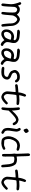

<svg xmlns="http://www.w3.org/2000/svg" viewBox="2106 -2903 813 5065"><g transform="rotate(90 2512.5 -370.5)"><path d="M83 -10.7Q74.7 -19.5 72.8 -26.4Q71.8 -29.3 71.8 -37.1Q71.8 -47.9 73.7 -67.9Q74.7 -79.1 76.7 -94.7Q78.6 -110.4 81.1 -131.3Q89.4 -206.5 90.3 -245.6Q90.8 -253.4 90.8 -260.7Q90.8 -291 85.9 -318.8Q84 -330.1 80.6 -344.7Q77.1 -359.4 73.2 -376Q64.9 -405.8 56.2 -434.6Q46.9 -462.9 41.5 -473.1Q35.2 -484.9 35.2 -489.7Q35.2 -490.2 35.2 -490.2Q35.2 -495.1 40 -503.9Q51.3 -523.9 68.8 -524.4Q72.3 -524.4 75.7 -523.4Q97.7 -519.5 106.9 -491.2Q109.4 -483.4 113.3 -472.7Q117.2 -461.9 120.1 -455.1Q122.6 -449.2 127.4 -438Q133.3 -443.4 145 -453.6Q167.5 -473.1 185.1 -480Q202.1 -486.8 229.5 -486.8Q263.2 -486.8 290 -474.6Q316.9 -462.4 340.8 -436.5Q349.1 -427.2 365.2 -409.7Q372.6 -418 387.2 -434.1Q405.8 -455.1 437.5 -472.7Q469.7 -489.7 489.3 -489.7Q505.9 -489.7 538.1 -474.6Q569.8 -459 587.9 -442.4Q622.6 -410.6 643.6 -360.4Q664.1 -309.6 664.6 -256.8Q664.6 -242.2 667.5 -204.6Q670.9 -167 675.3 -128.9Q679.2 -90.8 681.6 -60.5Q683.1 -40.5 683.1 -31.7Q683.1 -26.9 682.6 -25.4Q677.2 -4.9 655.3 -1Q651.4 -0.5 647.5 -0.5Q630.9 -0.5 621.6 -15.1Q618.2 -20.5 612.8 -59.6Q607.9 -98.6 604 -145Q601.6 -176.3 599.6 -205.6Q598.1 -235.4 598.1 -255.4Q597.7 -308.6 578.6 -347.2Q559.1 -385.3 520 -409.7Q506.8 -418 492.7 -418Q474.1 -418 454.1 -403.8Q418.9 -379.4 394 -320.8Q388.7 -308.1 385.7 -287.6Q382.8 -267.1 380.9 -228.5Q377.4 -157.7 369.1 -91.8Q360.8 -25.4 354.5 -15.1Q344.2 0 326.7 0Q325.7 0 324.7 0Q305.2 -1 296.4 -18.1Q293.5 -22.9 293.9 -39.1Q294.9 -55.2 298.3 -83.5Q301.3 -105.5 303.7 -133.8Q306.2 -161.6 307.6 -191.4Q310.5 -246.6 310.5 -295.4Q310.1 -344.7 306.6 -358.4Q300.3 -380.4 286.1 -394Q271.5 -407.7 248 -414.1Q231.4 -418.5 224.6 -418Q217.3 -417 204.6 -410.2Q196.3 -405.8 187.5 -397Q179.2 -387.7 173.3 -377.4Q165 -361.8 162.1 -343.3Q159.7 -324.7 157.2 -257.3Q155.8 -216.8 152.8 -168Q149.4 -119.1 147 -90.8Q142.6 -45.4 139.6 -31.7Q136.7 -17.6 128.9 -10.3Q118.2 1 107.4 1Q106.9 1 106.4 1Q95.2 1 83 -10.7Z M940.4 -85.4Q950.7 -91.3 962.4 -101.6Q974.1 -111.8 979.5 -119.6Q991.2 -136.7 1007.3 -175.3Q1023.4 -214.4 1026.9 -232.4Q1028.8 -244.1 1025.4 -247.6Q1022.5 -250.5 1002.9 -254.9Q968.3 -262.7 941.4 -262.7Q914.6 -262.7 895 -254.9Q856.9 -239.3 832 -184.6Q820.3 -158.7 820.3 -133.8Q820.3 -126.5 821.3 -119.6Q825.2 -88.9 846.7 -73.2Q856 -66.9 873 -66.9Q879.9 -66.9 887.2 -67.9Q915.5 -71.8 940.4 -85.4ZM1130.9 9.3Q1109.9 1.5 1092.3 -13.2Q1074.7 -27.8 1058.1 -52.2Q1051.8 -61.5 1038.6 -80.6Q1031.2 -73.7 1016.1 -60.5Q1006.8 -52.7 988.3 -40.5Q970.2 -28.8 953.6 -20Q928.2 -6.8 915 -2.9Q901.9 1 883.3 1Q851.6 1 832.5 -5.4Q814 -11.7 796.9 -28.3Q774.4 -49.8 765.1 -74.2Q756.3 -98.1 756.3 -134.8Q756.3 -186 775.4 -225.1Q793.9 -263.7 835.4 -296.9Q866.2 -321.8 913.6 -331.5Q935.1 -335.9 953.6 -335.9Q975.6 -335.9 993.2 -329.6Q1007.8 -324.2 1017.6 -324.2Q1036.6 -324.2 1040 -343.3Q1040.5 -346.7 1040.5 -349.6Q1040.5 -374.5 1004.4 -393.1Q987.3 -401.9 939 -408.7Q891.1 -415 833 -416Q798.8 -417 789.1 -418.9Q779.3 -420.9 772.9 -428.7Q763.7 -440.4 763.7 -450.7Q763.7 -464.4 780.3 -476.1Q801.3 -490.2 834 -490.2Q846.2 -490.2 859.9 -488.3Q870.1 -486.8 892.1 -484.4Q914.1 -481.9 935.1 -480.5Q998 -475.6 1037.6 -454.6Q1076.7 -434.1 1100.1 -394Q1109.4 -378.4 1111.8 -366.7Q1114.3 -355.5 1114.3 -326.7Q1114.3 -305.7 1111.8 -287.6Q1109.9 -269.5 1105.5 -256.3Q1101.6 -245.6 1097.7 -224.1Q1093.8 -203.1 1091.8 -185.1Q1089.4 -162.1 1089.4 -150.4Q1089.4 -146.5 1089.8 -144Q1090.8 -133.3 1097.7 -119.6Q1107.4 -99.6 1128.9 -77.6Q1149.9 -55.2 1159.2 -55.2Q1168.9 -55.2 1181.2 -42.5Q1193.8 -29.3 1193.8 -19.5Q1193.8 -9.8 1181.2 3.4Q1168.9 16.1 1159.2 16.1Q1155.8 16.1 1147.5 14.2Q1138.7 11.7 1130.9 9.3Z M1439 -85.4Q1449.2 -91.3 1460.9 -101.6Q1472.7 -111.8 1478 -119.6Q1489.7 -136.7 1505.9 -175.3Q1522 -214.4 1525.4 -232.4Q1527.3 -244.1 1523.9 -247.6Q1521 -250.5 1501.5 -254.9Q1466.8 -262.7 1439.9 -262.7Q1413.1 -262.7 1393.6 -254.9Q1355.5 -239.3 1330.6 -184.6Q1318.8 -158.7 1318.8 -133.8Q1318.8 -126.5 1319.8 -119.6Q1323.7 -88.9 1345.2 -73.2Q1354.5 -66.9 1371.6 -66.9Q1378.4 -66.9 1385.7 -67.9Q1414.1 -71.8 1439 -85.4ZM1629.4 9.3Q1608.4 1.5 1590.8 -13.2Q1573.2 -27.8 1556.6 -52.2Q1550.3 -61.5 1537.1 -80.6Q1529.8 -73.7 1514.6 -60.5Q1505.4 -52.7 1486.8 -40.5Q1468.8 -28.8 1452.1 -20Q1426.8 -6.8 1413.6 -2.9Q1400.4 1 1381.8 1Q1350.1 1 1331.1 -5.4Q1312.5 -11.7 1295.4 -28.3Q1272.9 -49.8 1263.7 -74.2Q1254.9 -98.1 1254.9 -134.8Q1254.9 -186 1273.9 -225.1Q1292.5 -263.7 1334 -296.9Q1364.7 -321.8 1412.1 -331.5Q1433.6 -335.9 1452.1 -335.9Q1474.1 -335.9 1491.7 -329.6Q1506.3 -324.2 1516.1 -324.2Q1535.2 -324.2 1538.6 -343.3Q1539.1 -346.7 1539.1 -349.6Q1539.1 -374.5 1502.9 -393.1Q1485.8 -401.9 1437.5 -408.7Q1389.6 -415 1331.5 -416Q1297.4 -417 1287.6 -418.9Q1277.8 -420.9 1271.5 -428.7Q1262.2 -440.4 1262.2 -450.7Q1262.2 -464.4 1278.8 -476.1Q1299.8 -490.2 1332.5 -490.2Q1344.7 -490.2 1358.4 -488.3Q1368.7 -486.8 1390.6 -484.4Q1412.6 -481.9 1433.6 -480.5Q1496.6 -475.6 1536.1 -454.6Q1575.2 -434.1 1598.6 -394Q1607.9 -378.4 1610.4 -366.7Q1612.8 -355.5 1612.8 -326.7Q1612.8 -305.7 1610.4 -287.6Q1608.4 -269.5 1604 -256.3Q1600.1 -245.6 1596.2 -224.1Q1592.3 -203.1 1590.3 -185.1Q1587.9 -162.1 1587.9 -150.4Q1587.9 -146.5 1588.4 -144Q1589.4 -133.3 1596.2 -119.6Q1606 -99.6 1627.4 -77.6Q1648.4 -55.2 1657.7 -55.2Q1667.5 -55.2 1679.7 -42.5Q1692.4 -29.3 1692.4 -19.5Q1692.4 -9.8 1679.7 3.4Q1667.5 16.1 1657.7 16.1Q1654.3 16.1 1646 14.2Q1637.2 11.7 1629.4 9.3Z M1798.3 -5.4Q1757.3 -12.7 1745.1 -29.8Q1741.2 -36.1 1741.2 -42.5Q1741.2 -54.7 1754.9 -68.4Q1764.2 -77.6 1770 -78.6Q1776.4 -80.1 1794.4 -77.1Q1805.7 -75.2 1831.1 -74.2Q1856.9 -72.8 1882.3 -72.8Q1922.9 -72.8 1937 -74.7Q1951.7 -76.7 1965.8 -84.5Q1993.2 -98.6 2003.4 -125Q2008.3 -136.2 2008.3 -146.5Q2008.3 -159.2 2000.5 -170.4Q1997.1 -175.3 1986.8 -180.7Q1976.1 -186 1962.9 -189.5Q1933.1 -197.8 1899.9 -220.7Q1866.7 -243.2 1855.5 -262.2Q1840.8 -288.6 1832 -319.3Q1825.7 -342.3 1825.7 -356.9Q1825.7 -361.8 1826.2 -365.7Q1832 -399.4 1859.9 -430.2Q1887.7 -460.4 1925.8 -475.6Q1957 -487.8 2006.3 -487.8Q2055.2 -487.8 2082 -475.6Q2105.5 -464.8 2121.1 -450.2Q2136.7 -436 2147 -416Q2154.3 -401.9 2154.3 -390.6Q2154.3 -388.2 2153.8 -385.7Q2151.9 -372.6 2138.2 -363.8Q2125 -355 2111.8 -359.9Q2099.1 -364.3 2086.4 -383.3Q2072.3 -404.3 2051.3 -411.6Q2035.6 -417 2011.2 -417Q2002.9 -417 1993.7 -416.5Q1960.4 -414.1 1937.5 -402.8Q1914.6 -391.6 1903.8 -372.6Q1897 -360.8 1896 -354.5Q1895.5 -347.7 1899.9 -331.5Q1902.3 -321.8 1906.2 -311.5Q1910.6 -301.3 1913.6 -296.4Q1919.4 -287.6 1942.4 -275.4Q1965.3 -263.2 1999.5 -251.5Q2022.5 -243.7 2041 -227.5Q2059.6 -211.4 2070.3 -190.9Q2076.7 -178.7 2078.1 -168Q2079.6 -157.7 2078.1 -138.2Q2074.7 -96.7 2048.3 -63Q2021.5 -29.8 1977.5 -13.2Q1951.2 -2.9 1896 -0.5Q1882.8 0 1870.6 0Q1830.6 0 1798.3 -5.4Z M2513.7 -2.9Q2472.2 -17.1 2449.2 -35.2Q2425.8 -53.2 2409.7 -84Q2393.1 -115.2 2390.6 -141.6Q2390.1 -148.4 2390.1 -157.7Q2390.1 -183.6 2395 -228Q2398.4 -256.3 2401.4 -288.1Q2404.8 -320.3 2405.8 -336.9Q2406.2 -350.1 2408.2 -377Q2387.2 -376 2345.7 -373.5Q2319.8 -372.1 2293.9 -369.6Q2267.6 -367.2 2256.3 -365.2Q2239.3 -361.8 2231.9 -362.3Q2224.1 -362.8 2216.8 -368.2Q2200.2 -378.4 2200.2 -394.5Q2200.2 -397.5 2200.7 -400.4Q2203.6 -420.4 2226.6 -429.7Q2233.4 -432.6 2264.2 -436.5Q2294.4 -440.4 2330.6 -442.9Q2359.4 -445.3 2418 -449.2Q2418.5 -460 2420.4 -481Q2421.4 -494.1 2427.7 -520.5Q2434.1 -546.9 2442.4 -570.8Q2461.9 -630.4 2479.5 -646Q2486.3 -652.3 2494.1 -652.3Q2494.6 -652.3 2495.1 -652.3Q2506.8 -652.3 2519.5 -639.2Q2530.8 -628.4 2530.3 -619.1Q2529.8 -609.4 2516.6 -574.2Q2508.8 -551.8 2499 -512.2Q2491.7 -481 2491.7 -472.7Q2491.7 -470.7 2492.2 -470.2Q2492.7 -469.2 2509.8 -470.2Q2526.9 -471.2 2549.8 -473.1Q2581.1 -476.1 2615.7 -476.1Q2631.3 -476.1 2647 -475.6Q2699.2 -473.6 2720.2 -467.3Q2744.1 -460 2749.5 -438.5Q2750.5 -433.6 2750.5 -429.7Q2750.5 -414.6 2735.4 -404.3Q2728 -399.9 2715.8 -399.4Q2714.4 -399.4 2711.9 -399.4Q2699.2 -399.4 2672.4 -401.9Q2646 -404.3 2609.9 -404.3Q2597.7 -404.3 2585 -403.8Q2532.2 -403.3 2502.9 -398.9Q2492.2 -397 2488.8 -392.6Q2485.4 -387.7 2481.4 -369.6Q2477.5 -350.6 2471.7 -295.4Q2465.8 -239.7 2461.4 -178.2Q2460.4 -166.5 2460.4 -157.7Q2460.4 -148.9 2461.4 -143.1Q2462.9 -131.8 2470.7 -114.7Q2480.5 -93.3 2500 -78.6Q2519.5 -63.5 2538.1 -63.5Q2546.9 -63.5 2574.7 -77.6Q2603 -91.8 2608.4 -98.6Q2609.4 -100.1 2616.2 -105.5Q2623 -110.8 2631.3 -117.2Q2640.1 -123.5 2651.4 -133.8Q2663.1 -144 2670.9 -151.9Q2678.7 -159.7 2687.5 -165.5Q2696.3 -171.4 2700.7 -171.4Q2710.9 -171.4 2723.6 -158.2Q2736.3 -145.5 2736.3 -135.3Q2736.3 -130.9 2715.3 -106.4Q2693.8 -81.5 2661.6 -55.7Q2644.5 -41.5 2625 -29.3Q2606 -17.1 2586.4 -9.3Q2567.4 -2 2548.8 0.5Q2543.5 1 2538.6 1Q2525.9 1 2513.7 -2.9Z M2827.6 -4.9Q2814.5 -12.7 2812.5 -27.3Q2812 -30.8 2812 -36.1Q2812 -52.7 2816.9 -87.4Q2819.8 -107.4 2821.8 -134.8Q2823.2 -162.1 2824.2 -192.4Q2824.7 -216.3 2824.7 -240.7Q2824.7 -273.4 2823.7 -307.1Q2822.3 -365.7 2816.9 -403.8Q2811.5 -442.9 2811.5 -454.6Q2811.5 -466.3 2816.4 -474.1Q2826.2 -488.8 2843.8 -488.8Q2846.7 -488.8 2849.6 -488.8Q2871.1 -485.8 2877 -466.8Q2879.4 -459.5 2883.3 -429.7Q2887.2 -399.4 2890.6 -368.2Q2892.6 -347.2 2894 -329.1Q2895.5 -311.5 2895.5 -302.7Q2895.5 -293.9 2895.5 -275.9Q2906.7 -288.1 2928.2 -313Q2952.1 -340.3 2981 -367.2Q3010.3 -394 3022.9 -400.9Q3026.4 -402.8 3030.3 -405.8Q3034.2 -408.7 3036.6 -411.1Q3044.9 -421.4 3074.7 -435.5Q3105 -449.7 3122.1 -451.7Q3129.4 -452.6 3136.2 -452.6Q3146 -452.6 3155.8 -450.7Q3171.9 -447.3 3197.8 -436Q3221.7 -425.3 3239.3 -408.7Q3256.3 -391.6 3269.5 -366.2Q3280.8 -344.2 3282.7 -336.4Q3283.2 -333.5 3283.2 -330.6Q3283.2 -325.2 3280.8 -319.8Q3278.3 -314.5 3272.5 -308.6Q3266.6 -303.2 3261.2 -300.3Q3246.6 -293.9 3233.4 -302.7Q3220.2 -312 3208 -336.9Q3196.8 -359.4 3177.7 -374Q3158.7 -388.7 3140.1 -388.7Q3131.3 -388.7 3103.5 -374.5Q3075.2 -360.8 3069.8 -353.5Q3068.8 -352.1 3059.6 -344.7Q3050.8 -337.4 3039.1 -328.6Q3027.3 -319.8 3002.4 -296.4Q2977.5 -273.4 2953.6 -249.5Q2935.1 -230 2897 -191.4Q2895.5 -178.7 2893.6 -153.3Q2887.7 -81.5 2881.8 -50.8Q2876 -20.5 2866.7 -11.2Q2857.4 -2 2848.1 -0.5Q2846.2 0 2844.2 0Q2836.4 0 2827.6 -4.9Z M3397 -595.2Q3391.6 -601.6 3381.3 -628.9Q3371.1 -656.2 3371.1 -663.6Q3371.1 -680.2 3398.4 -701.2Q3423.3 -720.7 3439.9 -720.7Q3441.9 -720.7 3443.8 -720.2Q3454.1 -718.3 3468.8 -697.3Q3483.4 -676.3 3486.3 -658.2Q3488.8 -646 3486.8 -640.1Q3484.9 -634.3 3475.1 -625Q3446.3 -597.7 3426.8 -590.3Q3421.4 -587.9 3416.5 -587.4Q3416 -587.4 3415.5 -587.4Q3403.8 -586.4 3397 -595.2ZM3413.1 -501Q3424.8 -491.7 3437.5 -460.9Q3450.2 -430.2 3452.1 -405.8Q3452.1 -403.3 3452.1 -399.9Q3452.1 -387.2 3449.2 -363.3Q3445.8 -333 3438.5 -290Q3424.3 -210.9 3424.3 -167Q3424.3 -163.1 3424.3 -159.2Q3425.8 -114.7 3444.8 -93.3Q3447.8 -90.3 3457 -84.5Q3466.3 -78.6 3477.1 -73.2Q3506.8 -58.1 3510.7 -36.1Q3511.2 -33.2 3511.2 -30.3Q3511.2 -12.7 3488.8 -3.4Q3480 0.5 3473.6 0Q3466.8 -1 3453.1 -7.3Q3431.2 -17.1 3406.7 -37.1Q3382.8 -57.1 3375.5 -71.8Q3356 -111.3 3354.5 -164.6Q3354.5 -170.4 3354.5 -176.3Q3354.5 -227.5 3368.7 -308.1Q3375 -345.2 3379.4 -375.5Q3382.3 -399.9 3382.3 -408.2Q3382.3 -410.2 3382.3 -411.1Q3381.3 -416 3376.5 -427.2Q3371.1 -438.5 3365.2 -448.7Q3353.5 -469.2 3353.5 -480.5Q3353.5 -480.5 3353.5 -481.9Q3354 -493.2 3369.1 -503.4Q3381.3 -512.2 3391.1 -511.7Q3392.6 -511.2 3394 -511.2Q3402.8 -509.3 3413.1 -501Z M3692.9 -4.9Q3660.6 -10.3 3644 -21.5Q3627.9 -32.7 3605.5 -64.9Q3600.6 -71.8 3594.2 -88.4Q3587.9 -105 3583.5 -121.1Q3575.2 -152.8 3575.2 -186.5Q3575.2 -189 3575.2 -190.9Q3575.2 -215.8 3580.1 -241.7Q3591.8 -305.7 3627.4 -365.2Q3633.8 -376 3640.1 -385.7Q3647 -395.5 3649.4 -398.9Q3676.8 -431.6 3690.9 -443.8Q3704.6 -456.1 3724.6 -465.8Q3769.5 -487.3 3811.5 -489.7Q3811.5 -489.7 3822.8 -489.7Q3860.4 -489.7 3905.8 -475.6Q3924.8 -469.7 3936 -463.9Q3947.3 -458 3951.2 -452.1Q3956.5 -443.8 3956.5 -435.1Q3956.5 -431.2 3955.6 -427.2Q3952.6 -414.1 3940.4 -405.8Q3930.2 -399.4 3919.9 -400.9Q3909.2 -401.9 3860.8 -414.1Q3844.2 -418.5 3826.2 -418.5Q3801.8 -418.5 3775.9 -410.2Q3730.5 -396 3709.5 -366.7Q3688 -336.4 3675.8 -311Q3663.6 -285.2 3653.3 -247.6Q3646 -223.1 3646 -192.9Q3646 -175.8 3648.4 -157.2Q3654.8 -105.5 3672.9 -87.9Q3681.6 -78.6 3693.4 -76.7Q3705.6 -74.2 3752.9 -72.3Q3780.8 -70.8 3796.9 -70.8Q3804.7 -70.8 3809.6 -71.3Q3824.7 -71.8 3858.4 -88.9Q3883.3 -101.6 3892.1 -104Q3901.4 -106.4 3909.7 -102.5Q3922.9 -96.7 3928.2 -83.5Q3934.1 -70.8 3928.2 -58.6Q3923.3 -47.4 3897 -33.7Q3871.1 -20.5 3834 -9.8Q3803.7 -1.5 3766.6 0Q3766.6 0 3753.4 0Q3723.1 0 3692.9 -4.9Z M4337.9 -6.8Q4330.6 -14.6 4327.6 -30.8Q4324.7 -46.9 4320.8 -100.6Q4314.9 -176.8 4310.1 -209Q4305.2 -240.7 4294.4 -270.5Q4279.3 -312.5 4263.2 -324.2Q4247.1 -335.9 4199.2 -340.8Q4183.6 -342.8 4169.9 -342.8Q4153.3 -342.8 4140.1 -339.8Q4116.7 -335 4111.3 -322.8Q4110.4 -319.3 4109.9 -277.3Q4109.9 -255.9 4109.9 -231.4Q4109.9 -207 4109.9 -179.2Q4110.4 -133.3 4110.4 -104Q4110.4 -75.2 4109.9 -63.5Q4108.9 -40 4103 -31.2Q4091.8 -16.1 4074.2 -16.1Q4073.2 -16.1 4071.8 -16.1Q4052.7 -17.6 4043.9 -35.2Q4042 -39.1 4041 -77.6Q4040.5 -103.5 4040.5 -134.8Q4040.5 -150.4 4040.5 -167Q4040.5 -183.1 4040.5 -197.8Q4040.5 -240.7 4039.6 -267.1Q4038.1 -302.2 4034.7 -316.4Q4030.8 -331.1 4030.3 -339.4Q4030.3 -347.2 4033.7 -353Q4037.6 -360.4 4037.6 -407.7Q4037.6 -413.1 4037.6 -418.5Q4037.1 -476.1 4030.3 -612.8Q4029.3 -639.6 4028.3 -659.2Q4027.3 -678.2 4026.9 -691.4Q4026.9 -691.4 4026.9 -703.6Q4026.9 -724.6 4029.3 -730.5Q4031.7 -738.3 4040 -746.1Q4052.2 -757.3 4063.5 -757.3Q4074.7 -756.8 4085.9 -745.1Q4093.3 -737.3 4095.2 -725.6Q4097.7 -714.4 4098.6 -679.2Q4099.6 -657.2 4101.1 -609.4Q4102.5 -561.5 4103.5 -516.1Q4105 -471.2 4106.9 -438.5Q4108.4 -405.3 4109.4 -404.3Q4110.4 -403.3 4122.6 -404.3Q4134.3 -405.8 4149.9 -408.7Q4169.4 -412.6 4189.9 -412.6Q4217.3 -412.6 4246.1 -405.8Q4296.9 -393.6 4317.4 -369.1Q4346.2 -335.9 4364.7 -279.3Q4383.3 -222.7 4386.2 -159.7Q4387.2 -136.7 4389.2 -107.9Q4391.1 -79.6 4392.6 -63Q4394 -47.9 4394 -37.1Q4394 -24.9 4392.6 -18.1Q4389.2 -5.4 4375.5 1Q4366.7 5.4 4359.9 5.4Q4357.4 5.4 4355.5 4.9Q4347.2 3.4 4337.9 -6.8Z M4765.6 -2.9Q4724.1 -17.1 4701.2 -35.2Q4677.7 -53.2 4661.6 -84Q4645 -115.2 4642.6 -141.6Q4642.1 -148.4 4642.1 -157.7Q4642.1 -183.6 4647 -228Q4650.4 -256.3 4653.3 -288.1Q4656.7 -320.3 4657.7 -336.9Q4658.2 -350.1 4660.2 -377Q4639.2 -376 4597.7 -373.5Q4571.8 -372.1 4545.9 -369.6Q4519.5 -367.2 4508.3 -365.2Q4491.2 -361.8 4483.9 -362.3Q4476.1 -362.8 4468.8 -368.2Q4452.1 -378.4 4452.1 -394.5Q4452.1 -397.5 4452.6 -400.4Q4455.6 -420.4 4478.5 -429.7Q4485.4 -432.6 4516.1 -436.5Q4546.4 -440.4 4582.5 -442.9Q4611.3 -445.3 4669.9 -449.2Q4670.4 -460 4672.4 -481Q4673.3 -494.1 4679.7 -520.5Q4686 -546.9 4694.3 -570.8Q4713.9 -630.4 4731.4 -646Q4738.3 -652.3 4746.1 -652.3Q4746.6 -652.3 4747.1 -652.3Q4758.8 -652.3 4771.5 -639.2Q4782.7 -628.4 4782.2 -619.1Q4781.7 -609.4 4768.6 -574.2Q4760.7 -551.8 4751 -512.2Q4743.7 -481 4743.7 -472.7Q4743.7 -470.7 4744.1 -470.2Q4744.6 -469.2 4761.7 -470.2Q4778.8 -471.2 4801.8 -473.1Q4833 -476.1 4867.7 -476.1Q4883.3 -476.1 4898.9 -475.6Q4951.2 -473.6 4972.2 -467.3Q4996.1 -460 5001.5 -438.5Q5002.4 -433.6 5002.4 -429.7Q5002.4 -414.6 4987.3 -404.3Q4980 -399.9 4967.8 -399.4Q4966.3 -399.4 4963.9 -399.4Q4951.2 -399.4 4924.3 -401.9Q4897.9 -404.3 4861.8 -404.3Q4849.6 -404.3 4836.9 -403.8Q4784.2 -403.3 4754.9 -398.9Q4744.1 -397 4740.7 -392.6Q4737.3 -387.7 4733.4 -369.6Q4729.5 -350.6 4723.6 -295.4Q4717.8 -239.7 4713.4 -178.2Q4712.4 -166.5 4712.4 -157.7Q4712.4 -148.9 4713.4 -143.1Q4714.8 -131.8 4722.7 -114.7Q4732.4 -93.3 4752 -78.6Q4771.5 -63.5 4790 -63.5Q4798.8 -63.5 4826.7 -77.6Q4855 -91.8 4860.4 -98.6Q4861.3 -100.1 4868.2 -105.5Q4875 -110.8 4883.3 -117.2Q4892.1 -123.5 4903.3 -133.8Q4915 -144 4922.9 -151.9Q4930.7 -159.7 4939.5 -165.5Q4948.2 -171.4 4952.6 -171.4Q4962.9 -171.4 4975.6 -158.2Q4988.3 -145.5 4988.3 -135.3Q4988.3 -130.9 4967.3 -106.4Q4945.8 -81.5 4913.6 -55.7Q4896.5 -41.5 4877 -29.3Q4857.9 -17.1 4838.4 -9.3Q4819.3 -2 4800.8 0.5Q4795.4 1 4790.5 1Q4777.8 1 4765.6 -2.9Z"/></g></svg>

Font: Casuwalt
Style: Regular
Weight: 400
Designer: Walter E Stewart
Version: 0.1